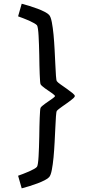

<svg xmlns="http://www.w3.org/2000/svg" viewBox="-20 -821 528 1041"><path d="M78.1 131.8Q90.3 127.4 106.4 121.3Q122.6 115.2 137.9 108.4Q153.3 101.6 165 95Q176.8 88.4 180.7 83Q183.6 78.6 185.8 63.5Q188 48.3 189.2 26.1Q190.4 3.9 191.4 -23.2Q192.4 -50.3 192.9 -78.4Q193.4 -106.4 193.8 -133.5Q194.3 -160.6 195.3 -182.4Q196.3 -204.1 197.3 -218.8Q198.2 -233.4 200.2 -236.8Q202.6 -241.2 209.2 -246.8Q215.8 -252.4 224.1 -258.5Q232.4 -264.6 241.9 -271Q251.5 -277.3 259.3 -283Q267.1 -288.6 272.5 -293Q277.8 -297.4 278.3 -300.3Q277.8 -302.7 272.5 -307.4Q267.1 -312 259.3 -317.6Q251.5 -323.2 241.9 -329.6Q232.4 -335.9 224.1 -342Q215.8 -348.1 209.2 -353.8Q202.6 -359.4 200.2 -363.8Q198.2 -367.2 197.3 -381.8Q196.3 -396.5 195.3 -418.2Q194.3 -439.9 193.8 -467Q193.4 -494.1 192.9 -522.2Q192.4 -550.3 191.4 -577.4Q190.4 -604.5 189.2 -626.7Q188 -648.9 185.8 -664.1Q183.6 -679.2 180.7 -683.6Q176.8 -688.5 165 -695.3Q153.3 -702.1 137.9 -709Q122.6 -715.8 106.4 -721.9Q90.3 -728 78.1 -732.4L97.7 -800.8Q116.7 -795.9 139.6 -788.8Q162.6 -781.7 183.8 -773.7Q205.1 -765.6 222.2 -756.8Q239.3 -748 246.6 -739.7Q255.4 -730 261 -700.7Q266.6 -671.4 270.3 -632.8Q273.9 -594.2 276.1 -551.5Q278.3 -508.8 280 -472.2Q281.7 -435.5 283.4 -410.2Q285.2 -384.8 288.1 -380.9Q293 -374 308.8 -363Q324.7 -352.1 341.8 -339.8Q358.9 -327.6 372.3 -316.9Q385.7 -306.2 385.7 -300.3Q385.7 -296.4 379.4 -290Q373 -283.7 363.3 -276.4Q353.5 -269 341.8 -260.7Q330.1 -252.4 319.3 -244.9Q308.6 -237.3 300 -230.7Q291.5 -224.1 288.1 -219.7Q285.2 -215.8 283.4 -190.4Q281.7 -165 280 -128.4Q278.3 -91.8 276.1 -49.1Q273.9 -6.3 270.3 32.2Q266.6 70.8 261 100.1Q255.4 129.4 246.6 139.2Q239.3 147.5 222.2 156.2Q205.1 165 183.8 173.1Q162.6 181.2 139.6 188.2Q116.7 195.3 97.7 200.2Z"/></svg>

Font: Andika New Basic
Style: Regular
Weight: 400
Designer: Victor Gaultney, Annie Olsen, Julie Remington, Don Collingsworth, Eric Hays
Foundry: SIL International
Version: Version 5.500